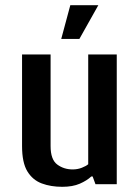

<svg xmlns="http://www.w3.org/2000/svg" viewBox="-20 -710 535 740"><path d="M220 10Q176 10 141 -3Q106 -16 85.5 -49.5Q65 -83 65 -147V-500H175V-147Q175 -95 200.5 -76Q226 -57 260 -57Q279 -57 295.5 -63.5Q312 -70 320 -77V-500H430V0H348L337 -30H332Q315 -14 287.5 -2Q260 10 220 10ZM216 -560 251 -690H359L286 -560Z"/></svg>

Font: Cuprum SemiBold
Style: Regular
Weight: 600
Designer: Jovanny Lemonad
Foundry: Jovanny Lemonad
Version: Version 3.000